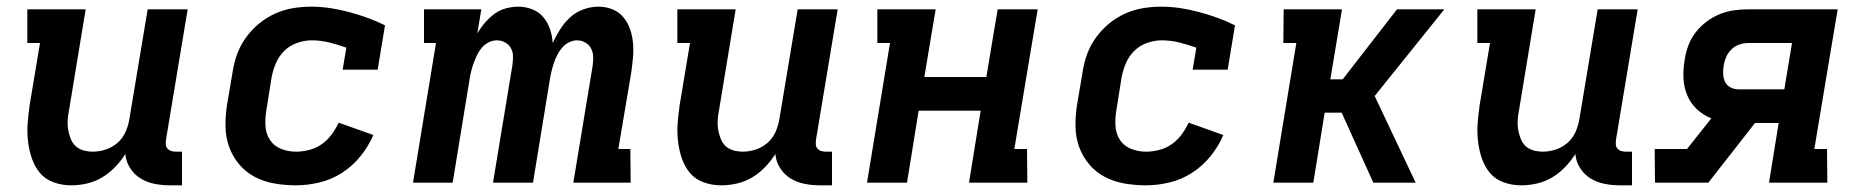

<svg xmlns="http://www.w3.org/2000/svg" viewBox="-20 -548 5590 576"><path d="M194 8Q166 8 141 -1Q116 -10 100 -29Q84 -48 75.5 -73Q67 -98 64 -124.5Q61 -151 63 -178.5Q65 -206 69 -233L100 -419H62V-520H237L187 -217Q184 -202 183 -187.5Q182 -173 184.5 -159Q187 -145 192 -132Q197 -119 206.5 -110Q216 -101 230 -97Q244 -93 258 -93Q278 -93 297.5 -99.5Q317 -106 332.5 -119.5Q348 -133 356.5 -152Q365 -171 368 -190L423 -520H543L478 -129Q477 -121 477.5 -114Q478 -107 482.5 -102Q487 -97 493.5 -95Q500 -93 508 -93H526V8H491Q466 8 443.5 3.5Q421 -1 402 -12.5Q383 -24 370.5 -43.5Q358 -63 356 -86Q343 -65 325 -46.5Q307 -28 286 -15.5Q265 -3 241 2.5Q217 8 194 8Z M868 8Q835 8 803.5 2.5Q772 -3 745 -17Q718 -31 698 -54.5Q678 -78 667.5 -107Q657 -136 656.5 -168Q656 -200 661 -233L678 -333Q682 -360 691.5 -386Q701 -412 718 -435.5Q735 -459 757.5 -477.5Q780 -496 806 -507.5Q832 -519 859 -523.5Q886 -528 913 -528Q943 -528 972 -523.5Q1001 -519 1028.5 -511.5Q1056 -504 1082.5 -494.5Q1109 -485 1135 -472L1113 -339H1008L1019 -405Q994 -414 968 -420.5Q942 -427 915 -427Q894 -427 872 -419.5Q850 -412 833.5 -396Q817 -380 808 -359Q799 -338 795 -317L779 -217Q775 -193 776.5 -169.5Q778 -146 790 -128Q802 -110 823 -101.5Q844 -93 868 -93Q887 -93 907 -98Q927 -103 944.5 -115Q962 -127 974.5 -144Q987 -161 996 -180L1100 -143Q1086 -110 1062 -80Q1038 -50 1006 -29.5Q974 -9 938 -0.5Q902 8 868 8Z M1219 0 1288 -419H1252V-520H1424L1412 -448Q1422 -465 1435 -480Q1448 -495 1463.5 -506.5Q1479 -518 1498 -523Q1517 -528 1535 -528Q1557 -528 1577 -520Q1597 -512 1610 -496.5Q1623 -481 1630 -460.5Q1637 -440 1638 -419Q1648 -440 1660.5 -460Q1673 -480 1690.5 -496Q1708 -512 1730.5 -520Q1753 -528 1775 -528Q1798 -528 1817.5 -520Q1837 -512 1850 -496.5Q1863 -481 1870 -461Q1877 -441 1879 -419.5Q1881 -398 1879 -376Q1877 -354 1874 -332L1835 -101H1871L1872 0H1700L1758 -351Q1760 -365 1759.5 -378.5Q1759 -392 1753 -403Q1747 -414 1735.5 -420.5Q1724 -427 1711 -427Q1699 -427 1687 -421Q1675 -415 1666.5 -405Q1658 -395 1652 -383.5Q1646 -372 1642 -360Q1638 -348 1635 -336Q1632 -324 1630 -312L1579 0H1459L1517 -351Q1519 -365 1519 -378.5Q1519 -392 1513 -403Q1507 -414 1495.5 -420.5Q1484 -427 1470 -427Q1458 -427 1446 -421Q1434 -415 1425.5 -405Q1417 -395 1411.5 -383.5Q1406 -372 1401.5 -360Q1397 -348 1394 -336Q1391 -324 1389 -312L1338 0Z M2144 8Q2116 8 2091 -1Q2066 -10 2050 -29Q2034 -48 2025.5 -73Q2017 -98 2014 -124.5Q2011 -151 2013 -178.5Q2015 -206 2019 -233L2050 -419H2012V-520H2187L2137 -217Q2134 -202 2133 -187.5Q2132 -173 2134.5 -159Q2137 -145 2142 -132Q2147 -119 2156.5 -110Q2166 -101 2180 -97Q2194 -93 2208 -93Q2228 -93 2247.5 -99.5Q2267 -106 2282.5 -119.5Q2298 -133 2306.5 -152Q2315 -171 2318 -190L2373 -520H2493L2428 -129Q2427 -121 2427.5 -114Q2428 -107 2432.5 -102Q2437 -97 2443.5 -95Q2450 -93 2458 -93H2476V8H2441Q2416 8 2393.5 3.5Q2371 -1 2352 -12.5Q2333 -24 2320.5 -43.5Q2308 -63 2306 -86Q2293 -65 2275 -46.5Q2257 -28 2236 -15.5Q2215 -3 2191 2.5Q2167 8 2144 8Z M2581 0 2650 -419H2612V-520H2787L2753 -317H2939L2973 -520H3093L3023 -101H3061L3062 0H2887L2922 -216H2736L2701 0Z M3418 8Q3385 8 3353.5 2.5Q3322 -3 3295 -17Q3268 -31 3248 -54.5Q3228 -78 3217.5 -107Q3207 -136 3206.5 -168Q3206 -200 3211 -233L3228 -333Q3232 -360 3241.5 -386Q3251 -412 3268 -435.5Q3285 -459 3307.5 -477.5Q3330 -496 3356 -507.5Q3382 -519 3409 -523.5Q3436 -528 3463 -528Q3493 -528 3522 -523.5Q3551 -519 3578.5 -511.5Q3606 -504 3632.5 -494.5Q3659 -485 3685 -472L3663 -339H3558L3569 -405Q3544 -414 3518 -420.5Q3492 -427 3465 -427Q3444 -427 3422 -419.5Q3400 -412 3383.5 -396Q3367 -380 3358 -359Q3349 -338 3345 -317L3329 -217Q3325 -193 3326.5 -169.5Q3328 -146 3340 -128Q3352 -110 3373 -101.5Q3394 -93 3418 -93Q3437 -93 3457 -98Q3477 -103 3494.5 -115Q3512 -127 3524.5 -144Q3537 -161 3546 -180L3650 -143Q3636 -110 3612 -80Q3588 -50 3556 -29.5Q3524 -9 3488 -0.5Q3452 8 3418 8Z M3800 0 3869 -419H3830L3831 -520H4006L3971 -310H4008L4171 -520H4313L4104 -260L4227 0H4100L4005 -210H3954L3920 0Z M4544 8Q4516 8 4491 -1Q4466 -10 4450 -29Q4434 -48 4425.5 -73Q4417 -98 4414 -124.5Q4411 -151 4413 -178.5Q4415 -206 4419 -233L4450 -419H4412V-520H4587L4537 -217Q4534 -202 4533 -187.5Q4532 -173 4534.5 -159Q4537 -145 4542 -132Q4547 -119 4556.5 -110Q4566 -101 4580 -97Q4594 -93 4608 -93Q4628 -93 4647.5 -99.5Q4667 -106 4682.5 -119.5Q4698 -133 4706.5 -152Q4715 -171 4718 -190L4773 -520H4893L4828 -129Q4827 -121 4827.5 -114Q4828 -107 4832.5 -102Q4837 -97 4843.5 -95Q4850 -93 4858 -93H4876V8H4841Q4816 8 4793.5 3.5Q4771 -1 4752 -12.5Q4733 -24 4720.5 -43.5Q4708 -63 4706 -86Q4693 -65 4675 -46.5Q4657 -28 4636 -15.5Q4615 -3 4591 2.5Q4567 8 4544 8Z M4945 0 4944 -101H5041L5114 -193Q5089 -203 5070.5 -220.5Q5052 -238 5042 -261.5Q5032 -285 5030.5 -312.5Q5029 -340 5034 -368Q5037 -389 5044.5 -410Q5052 -431 5066 -449.5Q5080 -468 5099 -482.5Q5118 -497 5139 -505.5Q5160 -514 5181.5 -517Q5203 -520 5225 -520H5493L5423 -101H5461L5462 0H5287L5316 -179H5245L5105 0ZM5196 -280H5333L5356 -419H5224Q5211 -419 5198 -414.5Q5185 -410 5174.5 -400Q5164 -390 5158.5 -377Q5153 -364 5151 -351Q5149 -338 5149.5 -325.5Q5150 -313 5155.5 -302Q5161 -291 5172 -285.5Q5183 -280 5196 -280Z"/></svg>

Font: Iosevka Etoile
Style: Bold Italic
Weight: 700
Italic angle: -9°
Designer: Belleve Invis
Foundry: Belleve Invis
Version: Version 28.1.0; ttfautohint (v1.8.4)